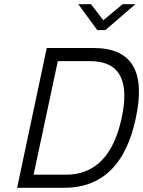

<svg xmlns="http://www.w3.org/2000/svg" viewBox="-20 -900 686 920"><path d="M428 -670H204L62 0H286C469 0 584 -111 631 -335C679 -559 611 -670 428 -670ZM141 -63 257 -607H413C552 -607 602 -515 563 -335C525 -156 436 -63 297 -63ZM355 -880 446 -756H485L629 -880H568L475 -803L416 -880Z"/></svg>

Font: LT Wave Mono Light
Style: Italic
Weight: 300
Designer: Daniel Lyons
Version: Version 2.5 (Glyphs App)